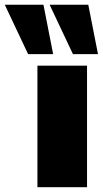

<svg xmlns="http://www.w3.org/2000/svg" viewBox="-109 -785 433 805"><path d="M196.8 -558.1 99.1 -765.1H261.2L301.8 -558.1ZM8.8 -558.1 -88.9 -765.1H73.2L113.8 -558.1ZM47.9 0V-509.8H255.9V0Z"/></svg>

Font: Mulish ExtraBlack
Style: Regular
Weight: 1000
Designer: Vernon Adams
Foundry: Vernon Adams
Version: Version 3.603; ttfautohint (v1.8.3)